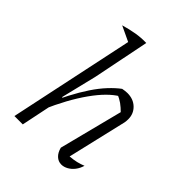

<svg xmlns="http://www.w3.org/2000/svg" viewBox="-209 -852 974 974"><g transform="rotate(45 278.5 -364.5)"><path d="M136 -126 125 -154Q151 -215 178 -266.5Q205 -318 233 -360Q261 -402 290 -433Q319 -464 346 -484Q356 -486 364.5 -487Q373 -488 380 -488Q423 -488 450 -462Q477 -436 477 -397Q477 -391 476.5 -385Q476 -379 475 -373L400 -53Q426 -55 447 -60Q468 -65 487 -73Q480 -49 466.5 -31.5Q453 -14 435 -4Q417 6 399 6Q377 6 360.5 -9.5Q344 -25 337 -53L429 -413L430 -390Q406 -414 389 -426Q372 -438 347 -449L366 -450Q309 -417 249 -332.5Q189 -248 136 -126ZM57 0 209 -718 268 -735 207 -432 160 -239 166 -237 117 0ZM209 -669 118 -712Q160 -724 195.5 -730Q231 -736 268 -735Z"/></g></svg>

Font: Piazzolla 8pt ExtraLight
Style: Italic
Weight: 250
Italic angle: -11.3°
Designer: Juan Pablo del Peral
Foundry: Huerta Tipografica
Version: Version 2.001